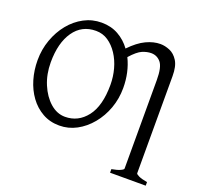

<svg xmlns="http://www.w3.org/2000/svg" viewBox="-135 -786 1176 1113"><g transform="rotate(20 452.5 -229.5)"><path d="M652 171V149Q686 143 704.5 134.5Q723 126 723 120V-426Q723 -506 699.5 -534Q676 -562 640 -562Q614 -562 585.5 -550Q557 -538 517 -493Q556 -413 556 -316Q556 -250 534.5 -190.5Q513 -131 474.5 -84.5Q436 -38 386.5 -11.5Q337 15 281 15Q223 15 177 -11Q131 -37 99 -81Q67 -125 50.5 -181Q34 -237 34 -299Q34 -365 55.5 -425Q77 -485 114.5 -531Q152 -577 202 -603.5Q252 -630 310 -630Q368 -630 413.5 -604.5Q459 -579 490 -536Q539 -587 584.5 -608.5Q630 -630 672 -630Q700 -630 730 -617.5Q760 -605 780.5 -572.5Q801 -540 801 -479V120Q801 126 819 134.5Q837 143 872 149V171ZM295 -574Q208 -574 159 -503.5Q110 -433 110 -313Q110 -240 135.5 -179Q161 -118 203 -81Q245 -44 295 -44Q376 -44 428 -111Q480 -178 480 -308Q480 -358 467 -405.5Q454 -453 429 -491Q404 -529 370.5 -551.5Q337 -574 295 -574Z"/></g></svg>

Font: ChillKai
Style: Regular
Weight: 400
Designer: ChillType
Foundry: 寒蝉字型
Version: Version 2.000